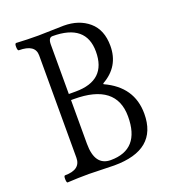

<svg xmlns="http://www.w3.org/2000/svg" viewBox="-124 -764 787 864"><g transform="rotate(-20 269.5 -331.5)"><path d="M53 3Q48 3 47.5 -14Q47 -31 53 -31Q128 -31 128 -88V-578Q128 -631 50 -631Q44 -631 43.5 -648.5Q43 -666 50 -666Q101 -663 156 -663Q173 -663 216 -664.5Q259 -666 277 -666Q350 -666 397 -626Q444 -586 444 -509Q444 -410 356 -361V-357Q483 -299 483 -170Q483 3 276 3Q259 3 216 1.5Q173 0 156 0Q104 0 53 3ZM194 -369H227Q374 -369 374 -507Q374 -639 214 -639Q194 -639 194 -606ZM270 -25Q410 -25 410 -183Q410 -340 208 -340H194V-131Q194 -25 270 -25Z"/></g></svg>

Font: Junicode Cond Light
Style: Regular
Weight: 300
Width: 3
Designer: Peter S. Baker
Version: Version 2.201